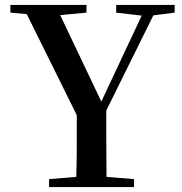

<svg xmlns="http://www.w3.org/2000/svg" viewBox="-20 -755 735 775"><path d="M449 -704 552 -692 389 -345 223 -694 329 -704V-735H22V-704L88 -698L290 -290C290 -170 290 -112 288 -41L178 -32V0H521V-32L410 -41C409 -117 409 -176 409 -309L599 -693L685 -704V-735H449Z"/></svg>

Font: GenKiMin2 TW SB
Style: Regular
Weight: 600
Version: Version 2.100;PS 2.1;hotconv 16.6.51;makeotf.lib2.5.65220 DE